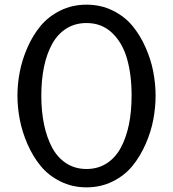

<svg xmlns="http://www.w3.org/2000/svg" viewBox="-20 -785 736 817"><path d="M64.2 -276.1Q54.2 -328.1 54.2 -377.9Q54.2 -427.7 64.2 -479.5Q74.2 -531.2 96.9 -583Q119.6 -634.8 152.8 -674.8Q186 -714.8 236.6 -740Q287.1 -765.1 348.1 -765.1Q409.2 -765.1 460 -740Q510.7 -714.8 543.7 -674.8Q576.7 -634.8 599.6 -582.8Q622.6 -530.8 632.3 -479.2Q642.1 -427.7 642.1 -377.9Q642.1 -328.1 632.3 -276.1Q622.6 -224.1 599.6 -171.9Q576.7 -119.6 543.7 -79.1Q510.7 -38.6 460 -13.2Q409.2 12.2 348.1 12.2Q287.1 12.2 236.6 -13.2Q186 -38.6 152.8 -79.1Q119.6 -119.6 96.9 -171.9Q74.2 -224.1 64.2 -276.1ZM540 -377.9Q540 -467.8 520.3 -535.9Q500.5 -604 456.5 -645.5Q412.6 -687 348.1 -687Q299.8 -687 262.5 -663.6Q225.1 -640.1 201.9 -597.9Q178.7 -555.7 167.2 -500.2Q155.8 -444.8 155.8 -377.9Q155.8 -311 167.5 -255.1Q179.2 -199.2 202.1 -156.5Q225.1 -113.8 262.5 -89.8Q299.8 -65.9 348.1 -65.9Q396.5 -65.9 433.8 -89.8Q471.2 -113.8 494.1 -156.5Q517.1 -199.2 528.6 -255.1Q540 -311 540 -377.9Z"/></svg>

Font: Standard
Style: Regular
Weight: 400
Designer: Bryce Wilner
Version: Version 2.000;PS 2.0;hotconv 16.6.51;makeotf.lib2.5.65220 DE